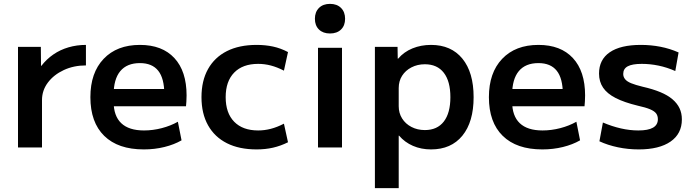

<svg xmlns="http://www.w3.org/2000/svg" viewBox="-20 -762 3580 992"><path d="M73 0V-520H191L192 -422H194Q220 -456 255.5 -480.5Q291 -505 334 -517.5Q377 -530 424 -530V-424Q361 -424 309.5 -400Q258 -376 227.5 -335.5Q197 -295 197 -245V0Z M723 10Q590 10 518.5 -60Q447 -130 447 -260Q447 -386 515.5 -458Q584 -530 703 -530Q818 -530 881 -462Q944 -394 944 -269Q944 -255 943 -238Q942 -221 941 -213H515V-302H847L829 -275Q829 -357 797.5 -396.5Q766 -436 703 -436Q636 -436 601.5 -394.5Q567 -353 567 -272V-237Q567 -163 606.5 -125.5Q646 -88 724 -88Q770 -88 816 -100Q862 -112 899 -133L918 -37Q880 -15 829.5 -2.5Q779 10 723 10Z M1306 10Q1216 10 1152.5 -22Q1089 -54 1055 -114.5Q1021 -175 1021 -260Q1021 -345 1055 -405.5Q1089 -466 1152.5 -498Q1216 -530 1306 -530Q1351 -530 1390.5 -521.5Q1430 -513 1468 -493L1447 -397Q1412 -415 1379.5 -423.5Q1347 -432 1314 -432Q1234 -432 1190 -387Q1146 -342 1146 -260Q1146 -178 1190 -133Q1234 -88 1314 -88Q1347 -88 1379.5 -96.5Q1412 -105 1447 -123L1468 -27Q1430 -8 1390.5 1Q1351 10 1306 10Z M1623 0V-515H1747V0ZM1685 -589Q1649 -589 1628 -609.5Q1607 -630 1607 -665Q1607 -700 1628 -721Q1649 -742 1685 -742Q1721 -742 1742 -721Q1763 -700 1763 -665Q1763 -630 1742 -609.5Q1721 -589 1685 -589Z M2207 -530Q2311 -530 2369 -459Q2427 -388 2427 -260Q2427 -132 2369 -61Q2311 10 2207 10Q2156 10 2113.5 -8.5Q2071 -27 2042 -61H2040V210H1917V-520H2034L2035 -459H2037Q2067 -494 2111 -512Q2155 -530 2207 -530ZM2175 -430Q2137 -430 2106 -414Q2075 -398 2057.5 -370.5Q2040 -343 2040 -307V-213Q2040 -178 2057.5 -150Q2075 -122 2106 -106Q2137 -90 2175 -90Q2239 -90 2273 -134Q2307 -178 2307 -260Q2307 -342 2273 -386Q2239 -430 2175 -430Z M2782 10Q2649 10 2577.5 -60Q2506 -130 2506 -260Q2506 -386 2574.5 -458Q2643 -530 2762 -530Q2877 -530 2940 -462Q3003 -394 3003 -269Q3003 -255 3002 -238Q3001 -221 3000 -213H2574V-302H2906L2888 -275Q2888 -357 2856.5 -396.5Q2825 -436 2762 -436Q2695 -436 2660.5 -394.5Q2626 -353 2626 -272V-237Q2626 -163 2665.5 -125.5Q2705 -88 2783 -88Q2829 -88 2875 -100Q2921 -112 2958 -133L2977 -37Q2939 -15 2888.5 -2.5Q2838 10 2782 10Z M3280 10Q3225 10 3172.5 -1Q3120 -12 3077 -32L3095 -129Q3142 -109 3188 -98.5Q3234 -88 3278 -88Q3329 -88 3354 -102.5Q3379 -117 3379 -146Q3379 -164 3370 -176Q3361 -188 3338.5 -197.5Q3316 -207 3275 -216Q3205 -233 3161 -255.5Q3117 -278 3096 -309Q3075 -340 3075 -382Q3075 -454 3130.5 -492Q3186 -530 3291 -530Q3343 -530 3392 -520.5Q3441 -511 3486 -491L3469 -395Q3426 -414 3382.5 -423Q3339 -432 3296 -432Q3247 -432 3223.5 -419.5Q3200 -407 3200 -380Q3200 -365 3209.5 -353Q3219 -341 3241 -332Q3263 -323 3300 -314Q3353 -302 3391.5 -286Q3430 -270 3454.5 -249Q3479 -228 3491 -202.5Q3503 -177 3503 -145Q3503 -71 3444.5 -30.5Q3386 10 3280 10Z"/></svg>

Font: M PLUS 2 SemiBold
Style: Regular
Weight: 600
Designer: Coji Morishita
Foundry: UNDERFOREST DESIGN
Version: Version 1.001